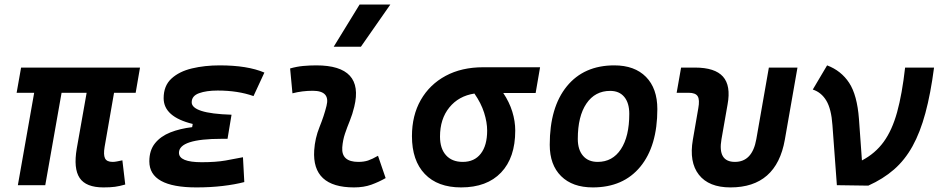

<svg xmlns="http://www.w3.org/2000/svg" viewBox="-20 -815 4142 845"><path d="M435.1 9.8Q358.4 9.8 330.6 -31.7Q302.7 -73.2 317.9 -161.6L361.3 -406.7H251L179.2 0H58.6L130.4 -406.7H53.2L72.8 -517.6H596.2L577.1 -406.7H481.9L440.4 -168.5Q434.6 -134.3 442.1 -118.4Q449.7 -102.5 475.6 -102.5Q484.4 -102.5 494.6 -104.5Q504.9 -106.4 518.6 -109.4L531.2 -2.9Q505.9 4.4 485.8 7.1Q465.8 9.8 435.1 9.8Z M844.2 9.8Q637.2 9.8 637.2 -105Q637.2 -153.3 662.1 -184.3Q687 -215.3 729.5 -232.2Q772 -249 825.7 -255.4L828.1 -269.5Q700.2 -300.8 700.2 -382.8Q700.2 -437.5 734.4 -469Q768.6 -500.5 824.7 -513.9Q880.9 -527.3 946.8 -527.3Q1069.3 -527.3 1143.6 -495.6L1095.7 -392.1Q1027.3 -416.5 938 -416.5Q888.2 -416.5 856 -404.8Q823.7 -393.1 823.7 -364.7Q823.7 -340.8 866.5 -326.9Q909.2 -313 999 -310.1L981.4 -204.1H956.1Q767.6 -204.1 767.6 -142.6Q767.6 -101.1 867.7 -101.1Q930.2 -101.1 972.7 -108.6Q1015.1 -116.2 1049.3 -123L1055.2 -13.7Q1013.7 -2.9 960.2 3.4Q906.7 9.8 844.2 9.8Z M1643.6 -129.4 1677.2 -31.2Q1647.5 -14.2 1614.3 -2.2Q1581.1 9.8 1538.1 9.8Q1352.5 9.8 1362.8 -153.3Q1366.2 -206.5 1386.2 -255.9Q1406.2 -305.2 1417 -349.1Q1434.1 -415.5 1356.4 -415.5Q1310.1 -415.5 1267.1 -404.3L1256.8 -513.7Q1285.6 -522 1314.5 -524.7Q1343.3 -527.3 1372.1 -527.3Q1583.5 -527.3 1539.1 -345.2Q1531.2 -312 1519.5 -283.4Q1507.8 -254.9 1498.3 -226.8Q1488.8 -198.7 1486.3 -166.5Q1481.9 -102.5 1557.1 -102.5Q1581.5 -102.5 1599.9 -108.6Q1618.2 -114.7 1643.6 -129.4ZM1448.7 -609.4 1562.5 -794.9H1697.8L1568.4 -609.4Z M2009.3 9.8Q1906.2 9.8 1849.6 -49.3Q1793 -108.4 1793 -215.8Q1793 -307.1 1832 -375.2Q1871.1 -443.4 1941.4 -481.2Q2011.7 -519 2106 -519H2356.9L2337.4 -405.8H2194.8Q2221.7 -365.7 2234.6 -323.7Q2247.6 -281.7 2247.6 -240.2Q2247.6 -121.1 2185.3 -55.7Q2123 9.8 2009.3 9.8ZM2067.9 -403.3Q1998.5 -392.6 1957.5 -342Q1916.5 -291.5 1916.5 -213.9Q1916.5 -161.1 1942.9 -131.8Q1969.2 -102.5 2016.6 -102.5Q2067.9 -102.5 2095.9 -138.7Q2124 -174.8 2124 -240.2Q2124 -276.9 2110.6 -319.1Q2097.2 -361.3 2067.9 -403.3Z M2588.9 9.8Q2499.5 9.8 2449.5 -39.8Q2399.4 -89.4 2399.4 -177.7Q2399.4 -342.8 2474.6 -435.1Q2549.8 -527.3 2683.6 -527.3Q2772.9 -527.3 2823 -476.6Q2873 -425.8 2873 -335Q2873 -172.4 2798.1 -81.3Q2723.1 9.8 2588.9 9.8ZM2610.4 -102.5Q2675.8 -102.5 2712.6 -158.4Q2749.5 -214.4 2749.5 -314Q2749.5 -361.8 2727.5 -388.4Q2705.6 -415 2665.5 -415Q2598.6 -415 2560.8 -359.1Q2522.9 -303.2 2522.9 -203.6Q2522.9 -156.2 2545.9 -129.4Q2568.8 -102.5 2610.4 -102.5Z M3194.8 9.8Q3099.6 9.8 3055.9 -45.9Q3012.2 -101.6 3029.3 -200.2L3053.2 -338.4Q3060.1 -376 3050.5 -391.4Q3041 -406.7 3010.7 -406.7H2958L2977.5 -517.6H3038.6Q3126.5 -517.6 3161.9 -477.8Q3197.3 -438 3182.1 -355.5L3155.3 -202.6Q3137.7 -102.5 3214.4 -102.5Q3291 -102.5 3308.6 -202.6L3363.8 -517.6H3489.7L3434.1 -200.2Q3397 9.8 3194.8 9.8Z M3663.1 0 3643.6 -264.2Q3638.7 -335.4 3616.7 -372.1Q3594.7 -408.7 3557.1 -420.9L3620.1 -527.3Q3682.1 -503.9 3717.3 -450.2Q3752.4 -396.5 3760.3 -291.5L3773.4 -108.9Q3832 -139.6 3869.1 -190.7Q3906.2 -241.7 3928.2 -321.3Q3950.2 -400.9 3963.4 -517.6H4090.8Q4075.7 -402.3 4052.7 -317.4Q4029.8 -232.4 3996.1 -171.6Q3962.4 -110.8 3914.6 -69.1Q3866.7 -27.3 3801.3 2Z"/></svg>

Font: Cascadia Mono NF SemiBold
Style: Italic
Weight: 600
Italic angle: -10°
Monospace: yes
Designer: Aaron Bell
Foundry: Saja Typeworks
Version: Version 2404.023; ttfautohint (v1.8.4)